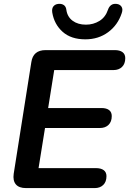

<svg xmlns="http://www.w3.org/2000/svg" viewBox="-20 -961 660 981"><path d="M464 0H113Q77 0 61 -19Q45 -38 50 -73L140 -643Q149 -705 213 -705H566Q592 -705 606 -694.5Q620 -684 620 -664Q620 -635 603.5 -619Q587 -603 560 -603H257L226 -409H498Q524 -409 537.5 -398.5Q551 -388 551 -368Q551 -339 534.5 -323Q518 -307 491 -307H210L177 -102H470Q496 -102 510 -91.5Q524 -81 524 -61Q524 -32 507.5 -16Q491 0 464 0ZM416 -760Q343 -760 300 -798.5Q257 -837 247 -897Q244 -917 252.5 -928Q261 -939 277 -941Q294 -943 305.5 -935.5Q317 -928 319 -911Q324 -875 351 -855Q378 -835 419 -835Q457 -835 488 -854Q519 -873 532 -912Q537 -927 548 -935Q559 -943 576 -941Q593 -939 601 -926.5Q609 -914 602 -894Q582 -833 532.5 -796.5Q483 -760 416 -760Z"/></svg>

Font: Nunito Variable Extra Light
Style: Italic
Weight: 200
Italic angle: -9°
Designer: Vernon Adams
Foundry: Vernon Adams
Version: Version 3.602